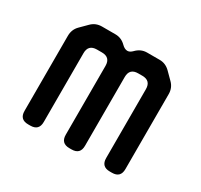

<svg xmlns="http://www.w3.org/2000/svg" viewBox="-111 -627 814 778"><g transform="rotate(30 296.0 -238.5)"><path d="M100 8H110Q150 8 150 -32V-354Q150 -394 190 -394H213Q253 -394 253 -354V-32Q253 8 293 8H303Q343 8 343 -32V-354Q343 -394 383 -394H402Q442 -394 442 -354V-32Q442 8 482 8H492Q532 8 532 -32V-383Q532 -412 512 -432L480 -464Q459 -485 431 -485H372Q344 -485 323 -464L321 -462Q310 -451 299 -451Q286 -451 273 -464Q252 -485 224 -485H161Q132 -485 112 -465L80 -433Q60 -413 60 -383V-32Q60 8 100 8Z"/></g></svg>

Font: WDXL Lubrifont TC
Style: Regular
Weight: 400
Designer: [WDXL Lubrifont] Copyright 2020-2022 (c) NightFurySL2001, Skr-ZERO; [ZCOOL QingKe HuangYou] Copyright 2018-2022 (c) The 
Version: Version 2.001;hotconv 1.1.1;makeotfexe 2.6.0